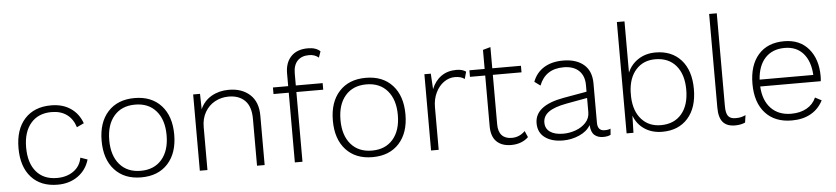

<svg xmlns="http://www.w3.org/2000/svg" viewBox="-44 -989 5459 1254"><g transform="rotate(-5 2685.5 -362.5)"><path d="M496 -375 449 -353Q432 -408 392 -437Q352 -466 292 -466Q205 -466 156 -408.5Q107 -351 107 -250Q107 -148 155.5 -91Q204 -34 291 -34Q355 -34 399.5 -65.5Q444 -97 454 -153L500 -137Q480 -69 424.5 -29.5Q369 10 292 10Q181 10 119 -59Q57 -128 57 -250Q57 -372 119.5 -441Q182 -510 293 -510Q368 -510 420.5 -474.5Q473 -439 496 -375Z M1078 -250Q1078 -129 1014.5 -59.5Q951 10 840 10Q729 10 665.5 -59.5Q602 -129 602 -250Q602 -371 665.5 -440.5Q729 -510 840 -510Q951 -510 1014.5 -440.5Q1078 -371 1078 -250ZM652 -250Q652 -149 702 -91Q752 -33 840 -33Q928 -33 978 -91Q1028 -149 1028 -250Q1028 -351 978 -409Q928 -467 840 -467Q752 -467 702 -409Q652 -351 652 -250Z M1649 -324V0H1599V-308Q1599 -388 1560 -427Q1521 -466 1453 -466Q1405 -466 1364 -444Q1323 -422 1298.5 -380Q1274 -338 1274 -282V0H1224V-500H1269L1271 -399Q1295 -453 1344.5 -481.5Q1394 -510 1458 -510Q1544 -510 1596.5 -462Q1649 -414 1649 -324Z M1897 -500H2073V-457H1897V0H1847V-457H1747V-500H1847V-584Q1847 -654 1886 -694.5Q1925 -735 1996 -735Q2050 -735 2077 -708L2063 -668Q2038 -690 2000 -690Q1951 -690 1924 -661.5Q1897 -633 1897 -579Z M2594 -250Q2594 -129 2530.5 -59.5Q2467 10 2356 10Q2245 10 2181.5 -59.5Q2118 -129 2118 -250Q2118 -371 2181.5 -440.5Q2245 -510 2356 -510Q2467 -510 2530.5 -440.5Q2594 -371 2594 -250ZM2168 -250Q2168 -149 2218 -91Q2268 -33 2356 -33Q2444 -33 2494 -91Q2544 -149 2544 -250Q2544 -351 2494 -409Q2444 -467 2356 -467Q2268 -467 2218 -409Q2168 -351 2168 -250Z M3013 -493 3000 -446Q2977 -464 2936 -464Q2898 -464 2864.5 -440.5Q2831 -417 2810.5 -374.5Q2790 -332 2790 -280V0H2740V-500H2782L2788 -398Q2809 -451 2850.5 -480.5Q2892 -510 2950 -510Q2990 -510 3013 -493Z M3378 -32Q3358 -12 3329 -1Q3300 10 3265 10Q3204 10 3169.5 -23.5Q3135 -57 3135 -125V-457H3035V-500H3135V-625L3185 -639V-500H3373V-457H3185V-132Q3185 -85 3207.5 -60.5Q3230 -36 3273 -36Q3323 -36 3360 -73Z M3920 -40 3917 0Q3899 10 3868 10Q3833 10 3811 -9Q3789 -28 3786 -75Q3763 -35 3712 -12.5Q3661 10 3605 10Q3531 10 3486.5 -23Q3442 -56 3442 -117Q3442 -233 3632 -267L3785 -294V-338Q3785 -398 3749.5 -432Q3714 -466 3649 -466Q3530 -466 3489 -360L3451 -388Q3473 -447 3524 -478.5Q3575 -510 3649 -510Q3736 -510 3785.5 -467.5Q3835 -425 3835 -344V-86Q3835 -33 3881 -33Q3906 -33 3920 -40ZM3785 -160V-253L3648 -228Q3567 -213 3530 -186Q3493 -159 3493 -117Q3493 -77 3524 -55.5Q3555 -34 3610 -34Q3652 -34 3692 -48.5Q3732 -63 3758.5 -91.5Q3785 -120 3785 -160Z M4485 -250Q4485 -128 4423.5 -59Q4362 10 4256 10Q4189 10 4140 -22.5Q4091 -55 4070 -112L4067 0H4022V-730H4072V-394Q4095 -448 4143.5 -479Q4192 -510 4256 -510Q4362 -510 4423.5 -441Q4485 -372 4485 -250ZM4435 -250Q4435 -351 4386 -408.5Q4337 -466 4250 -466Q4172 -466 4124 -413Q4076 -360 4072 -268V-232Q4076 -140 4124 -87Q4172 -34 4250 -34Q4337 -34 4386 -91.5Q4435 -149 4435 -250Z M4677 -121Q4677 -75 4691.5 -56Q4706 -37 4740 -37Q4760 -37 4774 -40Q4788 -43 4806 -51L4799 -3Q4771 10 4733 10Q4679 10 4653 -20.5Q4627 -51 4627 -116V-730H4677Z M5315 -229H4918Q4923 -137 4972.5 -85.5Q5022 -34 5105 -34Q5164 -34 5206.5 -58Q5249 -82 5268 -126L5310 -104Q5282 -49 5230 -19.5Q5178 10 5105 10Q4994 10 4931.5 -59Q4869 -128 4869 -250Q4869 -372 4929.5 -441Q4990 -510 5099 -510Q5201 -510 5259 -442Q5317 -374 5317 -262Q5317 -245 5315 -229ZM4918 -274H5270Q5265 -364 5220.5 -415Q5176 -466 5099 -466Q5018 -466 4971 -415.5Q4924 -365 4918 -274Z"/></g></svg>

Font: Work Sans Light
Style: Regular
Weight: 300
Designer: Wei Huang
Foundry: Wei Huang
Version: Version 1.500